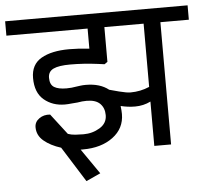

<svg xmlns="http://www.w3.org/2000/svg" viewBox="-80 -624 862 798"><g transform="rotate(-5 350.5 -224.5)"><path d="M612.5 -510V0H542.5V-185Q512.5 -170 477.5 -170Q447.5 -170 417.5 -177.5Q420 -157.5 420 -143.8Q420 -83.8 371.2 -47.5Q322.5 -11.2 246.2 -11.2H236.2L308.8 93.8L248.8 121.2L156.2 -26.2Q112.5 -40 85 -63.1Q57.5 -86.2 57.5 -120Q57.5 -142.5 76.9 -156.2Q96.2 -170 122.5 -167.5L188.8 -81.2Q202.5 -76.2 219.4 -75Q236.2 -73.8 253.8 -73.8Q291.2 -73.8 321.9 -92.5Q352.5 -111.2 352.5 -145Q352.5 -175 334.4 -193.1Q316.2 -211.2 278.8 -211.2Q260 -211.2 240 -207.5Q232.5 -207.5 216.2 -205.6Q200 -203.8 187.5 -203.8Q136.2 -203.8 100.6 -233.8Q65 -263.8 65 -325Q65 -381.2 108.1 -406.2Q151.2 -431.2 225 -431.2Q265 -431.2 308.8 -426.2V-510H-30V-570H731.2V-510ZM378.8 -510V-365L366.2 -356.2L337.5 -360Q280 -367.5 223.8 -367.5Q176.2 -367.5 153.8 -356.9Q131.2 -346.2 131.2 -320Q131.2 -291.2 148.8 -280.6Q166.2 -270 200 -270Q221.2 -270 241.2 -273.8Q248.8 -275 258.8 -276.2Q268.8 -277.5 281.2 -277.5Q340 -277.5 376.2 -248.8Q385 -246.2 416.2 -238.1Q447.5 -230 463.8 -230Q505 -230 542.5 -246.2V-510Z"/></g></svg>

Font: Cambay
Style: Regular
Weight: 400
Designer: Pooja Saxena
Foundry: Pooja Saxena
Version: Version 1.181;PS 001.181;hotconv 1.0.70;makeotf.lib2.5.58329